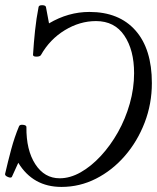

<svg xmlns="http://www.w3.org/2000/svg" viewBox="-22 -723 618 756"><path d="M220 13Q108 13 50 -82L25 -27Q22 -21 9.5 -26Q-3 -31 -2 -38Q9 -86 22 -134.5Q35 -183 53 -226Q56 -233 69 -231.5Q82 -230 82 -223Q81 -132 117 -76.5Q153 -21 213 -21Q254 -21 295.5 -44.5Q337 -68 375 -109Q413 -150 442.5 -202.5Q472 -255 489 -315Q506 -375 506 -435Q506 -526 467.5 -583Q429 -640 356 -640Q292 -640 233 -604Q174 -568 139 -506Q135 -500 121.5 -500Q108 -500 108 -507Q111 -555 116 -602.5Q121 -650 130 -696Q132 -703 145 -702.5Q158 -702 159 -695L171 -631Q247 -676 330 -676Q447 -676 511.5 -603Q576 -530 576 -396Q576 -314 547.5 -240Q519 -166 469.5 -109Q420 -52 356 -19.5Q292 13 220 13Z"/></svg>

Font: Junicode Two Beta Condensed
Style: Italic
Weight: 400
Width: 3
Italic angle: -9°
Version: Version 1.053; ttfautohint (v1.8.4)